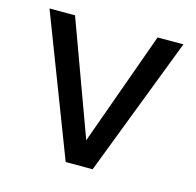

<svg xmlns="http://www.w3.org/2000/svg" viewBox="-80 -583 679 666"><g transform="rotate(15 259.0 -250.0)"><path d="M18.8 -500 210.9 0H307.7L499.7 -500H407L260.2 -91.4L110.5 -500Z"/></g></svg>

Font: Overused Grotesk Light
Style: Regular
Weight: 300
Designer: RandomMaerks
Version: Version 0.005